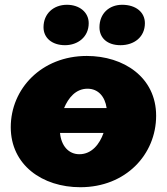

<svg xmlns="http://www.w3.org/2000/svg" viewBox="-20 -768 698 803"><path d="M316 15C506 15 633 -122 633 -284C633 -445 497 -534 343 -534C154 -534 25 -397 25 -236C25 -78 157 15 316 15ZM312 -123C267 -123 236 -158 231 -212H413C397 -166 364 -123 312 -123ZM252 -579C305 -579 351 -613 351 -671C351 -717 312 -748 260 -748C204 -748 162 -711 162 -654C162 -610 197 -579 252 -579ZM484 -579C541 -579 586 -613 586 -671C586 -717 548 -748 491 -748C436 -748 396 -711 396 -654C396 -609 429 -579 484 -579ZM248 -316C266 -359 297 -397 346 -397C390 -397 419 -365 426 -316Z"/></svg>

Font: Fixel Display 20240404 Black
Style: Italic
Weight: 900
Italic angle: -10°
Designer: AlfaBravo + MacPaw
Foundry: Kyrylo Tkachov, Marchela Mozhyna, Serhii Makarenko, Maria Weinstein, Zakhar Kryvoshyya
Version: Version 1.211;Glyphs 3.2 (3225)